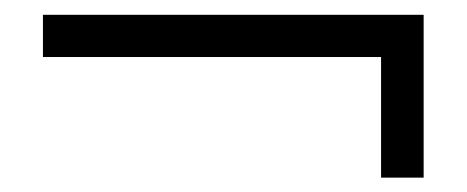

<svg xmlns="http://www.w3.org/2000/svg" viewBox="-20 -424 637 262"><path d="M558.1 -181.6H500V-346.2H38.6V-403.8H558.1Z"/></svg>

Font: Dai Banna SIL Book
Style: Bold
Weight: 700
Designer: Victor Gaultney
Foundry: SIL International
Version: Version 2.000